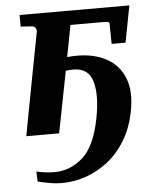

<svg xmlns="http://www.w3.org/2000/svg" viewBox="-51 -530 601 772"><g transform="rotate(-5 250.0 -144.0)"><path d="M471.7 -339.8H415.5L414.6 -411.1Q415.5 -422.4 412.6 -426.3Q409.7 -430.2 399.4 -430.2H257.3Q231 -292 214.4 -206.8Q197.8 -121.6 189 -76.7Q180.2 -31.7 177 -15.9Q173.8 0 173.8 0H41.5Q41.5 0 44.4 -15.6Q47.4 -31.2 55.4 -74.7Q63.5 -118.2 79.1 -200.2Q94.7 -282.2 120.1 -415Q121.6 -423.8 116.5 -430.7Q111.3 -437.5 102.5 -438L57.1 -440.9V-487.8H500ZM208.5 -299.8Q209.5 -300.3 230.5 -302.5Q251.5 -304.7 272.5 -304.7Q341.8 -304.7 391.4 -277.8Q440.9 -251 462.6 -197.3Q484.4 -143.6 468.8 -63Q455.6 4.9 424.8 54.7Q394 104.5 351.8 136.7Q309.6 168.9 262.2 184.6Q214.8 200.2 168.9 200.2Q143.6 200.2 120.1 196Q96.7 191.9 70.8 185.5L69.3 145Q86.9 149.4 108.2 151.6Q129.4 153.8 141.1 153.8Q206.5 153.8 257.1 108.4Q307.6 63 328.6 -48.3Q346.2 -139.2 330.3 -194.8Q314.5 -250.5 252.9 -250.5Q237.3 -250.5 217.5 -248Q197.8 -245.6 197.8 -245.6Q195.8 -246.6 192.1 -255.6Q188.5 -264.6 190.7 -277.1Q192.9 -289.6 208.5 -299.8Z"/></g></svg>

Font: Charis
Style: Bold Italic
Weight: 700
Italic angle: -11°
Designer: Walt Agee, Miriam Martin, Annie Olsen, Victor Gaultney, Lorna Priest, Alan Ward, Bob Hallissy, Martin Hosken, Sharon Cor
Foundry: SIL Global
Version: Version 7.000